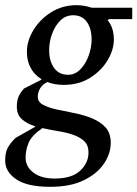

<svg xmlns="http://www.w3.org/2000/svg" viewBox="-32 -482 531 742"><path d="M214 -154Q179 -154 151 -165Q131 -155 122.5 -139.5Q114 -124 114 -108Q114 -88 134.5 -77Q155 -66 187 -59Q219 -52 255 -45Q291 -38 323 -25Q355 -12 375.5 10Q396 32 396 70Q396 111 370 150Q344 189 292 214.5Q240 240 162 240Q74 240 31 211Q-12 182 -12 139Q-12 109 -3 91Q6 73 28 51L104 8V6Q74 -3 53.5 -20.5Q33 -38 33 -70Q33 -92 39.5 -108Q46 -124 61 -140L128 -174V-176Q72 -212 72 -282Q72 -324 97 -365.5Q122 -407 165.5 -434.5Q209 -462 264 -462Q293 -462 323 -452H479V-408H389L384 -404Q408 -375 408 -329Q408 -290 384 -249.5Q360 -209 316.5 -181.5Q273 -154 214 -154ZM231 -193Q258 -193 278.5 -214Q299 -235 310.5 -266.5Q322 -298 322 -329Q322 -372 303.5 -397.5Q285 -423 251 -423Q222 -423 201.5 -403Q181 -383 169.5 -352Q158 -321 158 -288Q158 -246 177 -219.5Q196 -193 231 -193ZM67 127Q67 162 97 185Q127 208 179 208Q245 208 277.5 178Q310 148 310 107Q310 79 293.5 63.5Q277 48 251 39Q225 30 193.5 25Q162 20 132 13Q90 42 78.5 70Q67 98 67 127Z"/></svg>

Font: Spectral Medium
Style: Italic
Weight: 500
Italic angle: -10°
Designer: Jean-Baptiste Levee
Foundry: Production Type
Version: Version 2.001